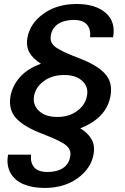

<svg xmlns="http://www.w3.org/2000/svg" viewBox="-20 -720 618 952"><path d="M116.2 -534.2Q128.9 -604 195.8 -652.1Q262.7 -700.2 359.9 -700.2Q453.1 -700.2 503.7 -656.5Q554.2 -612.8 541 -535.2H426.8Q430.7 -575.2 411.1 -598.1Q391.6 -621.1 346.2 -621.1Q298.3 -621.1 268.3 -601.3Q238.3 -581.5 231.9 -543.9Q226.1 -509.8 253.4 -488Q280.8 -466.3 370.1 -432.1Q461.9 -397.5 501 -354.2Q540 -311 527.8 -244.1Q508.3 -134.3 377.9 -84Q417 -59.6 434.3 -28.8Q451.7 2 443.8 45.9Q431.2 115.7 364.7 163.8Q298.3 211.9 201.2 211.9Q140.1 211.9 96.2 193.1Q52.2 174.3 31.5 136.5Q10.7 98.6 20 46.9H133.8Q129.9 86.9 149.7 109.9Q169.4 132.8 214.8 132.8Q262.7 132.8 292.2 113.3Q321.8 93.8 328.1 56.2Q334.5 22 307.1 0Q279.8 -22 190.9 -56.2Q99.1 -90.8 59.8 -134Q20.5 -177.2 32.2 -244.1Q42.5 -297.9 80.8 -339.6Q119.1 -381.3 183.1 -403.8Q144 -428.2 126.2 -459.2Q108.4 -490.2 116.2 -534.2ZM411.1 -244.1Q419.9 -288.6 388.4 -318.4Q356.9 -348.1 297.9 -348.1Q238.3 -348.1 197.5 -318.1Q156.7 -288.1 148.9 -244.1Q141.1 -200.7 172.9 -170.4Q204.6 -140.1 264.2 -140.1Q322.8 -140.1 363 -170.2Q403.3 -200.2 411.1 -244.1Z"/></svg>

Font: SVN-Poppins Medium
Style: Italic
Weight: 500
Italic angle: -10°
Designer: Ninad Kale (Devanagari), Jonny Pinhorn (Latin)
Foundry: Indian Type Foundry
Version: Version 3.002 2017